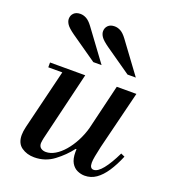

<svg xmlns="http://www.w3.org/2000/svg" viewBox="-134 -825 840 938"><g transform="rotate(20 285.5 -356.0)"><path d="M150 12Q112 12 84 -7.5Q56 -27 56 -70Q56 -89 62 -114L144 -450H248L162 -91Q161 -84 159.5 -77.5Q158 -71 158 -65Q158 -48 168.5 -40Q179 -32 195 -32Q218 -32 242 -46Q266 -60 288 -85.5Q310 -111 327.5 -144Q345 -177 356 -216L334 -96H327Q296 -55 251.5 -21.5Q207 12 150 12ZM65 -425V-450H224V-425ZM412 12Q393 12 374 3.5Q355 -5 343 -25.5Q331 -46 331 -82Q331 -96 333.5 -114Q336 -132 341 -154L412 -450H514L439 -147Q432 -116 428 -94.5Q424 -73 424 -60Q424 -30 444 -30Q465 -30 490.5 -61.5Q516 -93 544 -151L564 -142Q544 -94 521 -59.5Q498 -25 471.5 -6.5Q445 12 412 12ZM441 -524 306 -618Q275 -640 265.5 -654.5Q256 -669 256 -682Q256 -700 268 -712Q280 -724 302 -724Q318 -724 333.5 -715.5Q349 -707 366 -684L484 -524ZM263 -524 128 -618Q97 -640 87.5 -654.5Q78 -669 78 -682Q78 -700 90 -712Q102 -724 124 -724Q140 -724 155.5 -715.5Q171 -707 188 -684L306 -524Z"/></g></svg>

Font: Libre Bodoni
Style: Italic
Weight: 400
Italic angle: -13°
Designer: Pablo Impallari, Rodrigo Fuenzalida
Foundry: Impallari Type
Version: Version 2.005;gftools[0.9.23]